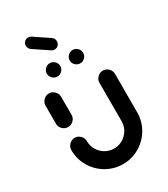

<svg xmlns="http://www.w3.org/2000/svg" viewBox="-203 -923 890 1018"><g transform="rotate(-30 241.5 -414.0)"><path d="M87.8 -313Q74.8 -313 63.9 -319.3Q53 -325.6 46.5 -336.5Q40 -347.4 40 -360.4V-470.7Q40 -483.7 46.5 -494.6Q53 -505.6 63.9 -512Q74.8 -518.5 87.4 -518.5Q100.4 -518.5 111.3 -512Q122.2 -505.6 128.7 -494.6Q135.2 -483.7 135.2 -470.7V-360.4Q135.2 -347.4 128.7 -336.5Q122.2 -325.6 111.3 -319.3Q100.4 -313 87.8 -313ZM395.6 -480.4Q408.5 -480.4 419.4 -473.9Q430.4 -467.4 436.9 -456.5Q443.3 -445.6 443.3 -432.6V-198.5Q443.3 -143.7 416.3 -97.4Q389.3 -51.1 343.1 -24.1Q297 3 242.2 3Q187.4 3 141.1 -24.1Q94.8 -51.1 67.8 -97.4Q40.7 -143.7 40.7 -198.5Q40.7 -211.5 47.2 -222.4Q53.7 -233.3 64.6 -239.8Q75.6 -246.3 88.5 -246.3Q101.1 -246.3 112 -239.8Q123 -233.3 129.4 -222.4Q135.9 -211.5 135.9 -198.5Q135.9 -169.6 150.2 -145.2Q164.4 -120.7 188.9 -106.5Q213.3 -92.2 242.2 -92.2Q271.1 -92.2 295.4 -106.5Q319.6 -120.7 333.9 -145.2Q348.1 -169.6 348.1 -198.5V-432.6Q348.1 -445.6 354.6 -456.5Q361.1 -467.4 372 -473.9Q383 -480.4 395.6 -480.4ZM270.7 -614.1Q270.7 -631.1 283 -643.1Q295.2 -655.2 311.9 -655.2Q328.5 -655.2 340.7 -643.1Q353 -631.1 353 -614.1Q353 -597.4 340.9 -585.4Q328.9 -573.3 312.2 -573.3Q295.6 -573.3 283.1 -585.4Q270.7 -597.4 270.7 -614.1ZM130.7 -614.1Q130.7 -631.1 143 -643.1Q155.2 -655.2 171.9 -655.2Q188.5 -655.2 200.7 -643.1Q213 -631.1 213 -614.1Q213 -597.4 200.9 -585.4Q188.9 -573.3 172.2 -573.3Q155.6 -573.3 143.1 -585.4Q130.7 -597.4 130.7 -614.1ZM108.1 -798.1Q108.1 -811.5 117.6 -821.1Q127 -830.7 140.7 -830.7Q151.1 -830.7 159.3 -824.8L249.6 -764.1Q255.9 -759.6 259.6 -752.4Q263.3 -745.2 263.3 -737Q263.3 -723.7 253.9 -714.1Q244.4 -704.4 230.7 -704.4Q220.4 -704.4 212.2 -710.4L121.9 -771.1Q115.6 -775.6 111.9 -782.8Q108.1 -790 108.1 -798.1Z"/></g></svg>

Font: 26F Galaxy Sans Extra Bold
Style: Regular
Weight: 800
Designer: C₂₉H₂₅N₃O₅
Version: Version 1.100